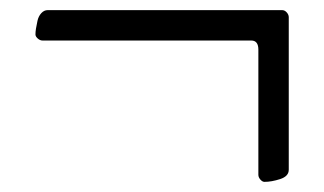

<svg xmlns="http://www.w3.org/2000/svg" viewBox="-20 -402 640 379"><path d="M64 -322Q59 -322 54.5 -326Q50 -330 50 -334Q50 -339 51 -345.5Q52 -352 54 -361Q56 -370 61.5 -376Q67 -382 74 -382H537Q542 -382 546 -377.5Q550 -373 550 -368V-67Q550 -54 533 -48.5Q516 -43 502 -43Q498 -43 494 -47.5Q490 -52 490 -57V-304Q490 -322 476 -322Z"/></svg>

Font: EB Garamond 12
Style: Italic
Weight: 400
Italic angle: -17°
Version: Version 0.016; ttfautohint (v1.8.4)